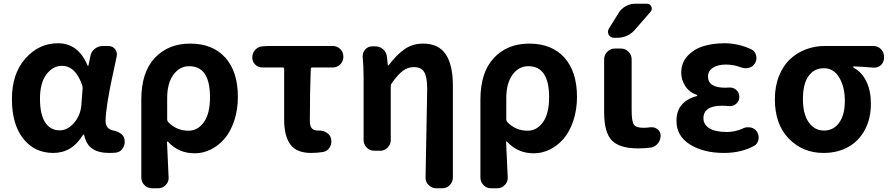

<svg xmlns="http://www.w3.org/2000/svg" viewBox="-20 -806 4770 1029"><path d="M265.6 13.7Q165 13.7 104.5 -63Q43.9 -139.6 43.9 -275.4Q43.9 -411.1 116.2 -492.7Q188.5 -574.2 291 -574.2Q399.4 -574.2 449.2 -455.1Q450.2 -453.1 452.1 -453.1Q454.1 -453.1 454.1 -455.1L463.9 -502.9Q467.8 -528.3 487.3 -543.9Q506.8 -559.6 531.2 -559.6H560.5Q583 -559.6 596.7 -543Q606.4 -530.3 606.4 -514.6Q606.4 -508.8 605.5 -503.9Q585.9 -412.1 576.7 -369.6Q567.4 -327.1 556.6 -260.7Q545.9 -194.3 545.9 -158.2Q545.9 -116.2 584 -107.4Q640.6 -95.7 647.5 -58.6Q648.4 -51.8 648.4 -45.9Q648.4 -28.3 638.7 -12.7Q627 7.8 603.5 11.7Q585 13.7 565.4 13.7Q507.8 13.7 474.6 -9.3Q441.4 -32.2 430.7 -83Q429.7 -85 427.7 -85Q425.8 -85 424.8 -83Q366.2 13.7 265.6 13.7ZM299.8 -107.4Q341.8 -107.4 376.5 -147Q411.1 -186.5 416 -242.2L422.9 -334Q422.9 -340.8 420.9 -347.7Q385.7 -453.1 311.5 -453.1Q263.7 -453.1 229 -407.7Q194.3 -362.3 194.3 -277.3Q194.3 -192.4 222.2 -149.9Q250 -107.4 299.8 -107.4Z M794.9 203.1Q770.5 203.1 753.9 186Q737.3 168.9 737.3 145.5V-271.5Q737.3 -418.9 809.6 -495.6Q881.8 -572.3 999 -572.3Q1120.1 -572.3 1187.5 -497.1Q1254.9 -421.9 1254.9 -287.1Q1254.9 -217.8 1235.4 -159.2Q1215.8 -100.6 1183.6 -63Q1151.4 -25.4 1109.9 -4.9Q1068.4 15.6 1023.4 15.6Q936.5 15.6 879.9 -46.9Q878.9 -47.9 877 -47.4Q875 -46.9 875 -44.9Q883.8 137.7 883.8 147.5Q883.8 169.9 868.2 185.5Q851.6 203.1 827.1 203.1ZM990.2 -105.5Q1040 -105.5 1072.8 -151.4Q1105.5 -197.3 1105.5 -285.2Q1105.5 -451.2 994.1 -451.2Q942.4 -451.2 909.2 -405.3Q876 -359.4 876 -281.2V-165Q876 -158.2 880.9 -152.3Q925.8 -105.5 990.2 -105.5Z M1647.5 13.7Q1569.3 13.7 1536.1 -31.7Q1502.9 -77.1 1502.9 -164.1V-436.5Q1502.9 -444.3 1495.1 -444.3H1386.7Q1363.3 -444.3 1347.7 -460Q1332 -475.6 1332 -498Q1332 -521.5 1347.7 -538.6Q1363.3 -555.7 1385.7 -557.6L1414.1 -559.6H1762.7Q1787.1 -559.6 1803.7 -543Q1820.3 -526.4 1820.3 -502Q1820.3 -477.5 1803.7 -460.9Q1787.1 -444.3 1762.7 -444.3H1653.3Q1645.5 -444.3 1645.5 -436.5Q1640.6 -308.6 1640.6 -157.2Q1640.6 -128.9 1651.9 -117.7Q1663.1 -106.4 1684.6 -106.4Q1687.5 -106.4 1690.4 -106.4Q1691.4 -106.4 1692.4 -106.4Q1714.8 -106.4 1732.4 -93.8Q1752 -81.1 1754.9 -58.6Q1755.9 -52.7 1755.9 -47.9Q1755.9 -30.3 1746.1 -14.6Q1733.4 4.9 1710 8.8Q1678.7 13.7 1647.5 13.7Z M2407.2 145.5Q2407.2 168.9 2390.6 186Q2374 203.1 2349.6 203.1H2317.4Q2293.9 203.1 2277.3 185.5Q2260.7 169.9 2260.7 147.5L2269.5 -329.1Q2269.5 -393.6 2253.4 -419.9Q2237.3 -446.3 2197.3 -446.3Q2165 -446.3 2138.2 -425.8Q2111.3 -405.3 2079.1 -359.4Q2074.2 -353.5 2074.2 -345.7V-55.7Q2074.2 -32.2 2057.6 -15.1Q2041 2 2016.6 2H1986.3Q1961.9 2 1945.3 -15.1Q1928.7 -32.2 1928.7 -55.7V-390.6Q1928.7 -449.2 1923.8 -501Q1923.8 -503.9 1923.8 -505.9Q1923.8 -525.4 1937.5 -541Q1952.1 -557.6 1975.6 -557.6H1991.2Q2015.6 -557.6 2033.7 -541.5Q2051.8 -525.4 2053.7 -501L2058.6 -457Q2058.6 -455.1 2060.5 -455.1Q2062.5 -455.1 2063.5 -457Q2105.5 -512.7 2148.4 -542.5Q2191.4 -572.3 2247.1 -572.3Q2331.1 -572.3 2369.1 -514.6Q2407.2 -457 2407.2 -346.7Z M2612.3 203.1Q2587.9 203.1 2571.3 186Q2554.7 168.9 2554.7 145.5V-271.5Q2554.7 -418.9 2627 -495.6Q2699.2 -572.3 2816.4 -572.3Q2937.5 -572.3 3004.9 -497.1Q3072.3 -421.9 3072.3 -287.1Q3072.3 -217.8 3052.7 -159.2Q3033.2 -100.6 3001 -63Q2968.8 -25.4 2927.2 -4.9Q2885.7 15.6 2840.8 15.6Q2753.9 15.6 2697.3 -46.9Q2696.3 -47.9 2694.3 -47.4Q2692.4 -46.9 2692.4 -44.9Q2701.2 137.7 2701.2 147.5Q2701.2 169.9 2685.5 185.5Q2668.9 203.1 2644.5 203.1ZM2807.6 -105.5Q2857.4 -105.5 2890.1 -151.4Q2922.9 -197.3 2922.9 -285.2Q2922.9 -451.2 2811.5 -451.2Q2759.8 -451.2 2726.6 -405.3Q2693.4 -359.4 2693.4 -281.2V-165Q2693.4 -158.2 2698.2 -152.3Q2743.2 -105.5 2807.6 -105.5Z M3295.9 -737.3Q3309.6 -759.8 3333.5 -772.9Q3357.4 -786.1 3383.8 -786.1H3447.3Q3463.9 -786.1 3470.7 -771Q3477.5 -755.9 3466.8 -743.2L3382.8 -646.5Q3344.7 -603.5 3287.1 -603.5H3270.5Q3252 -603.5 3242.2 -620.1Q3238.3 -627.9 3238.3 -635.7Q3238.3 -644.5 3243.2 -652.3ZM3365.2 -217.8Q3365.2 -155.3 3377 -138.2Q3388.7 -121.1 3428.7 -121.1Q3447.3 -121.1 3465.8 -124Q3469.7 -124 3473.6 -124Q3490.2 -124 3503.9 -113.3Q3520.5 -100.6 3520.5 -80.1Q3520.5 -63.5 3513.7 -49.3Q3506.8 -35.2 3493.7 -25.9Q3480.5 -16.6 3464.8 -14.6Q3432.6 -10.7 3400.4 -10.7Q3299.8 -10.7 3258.8 -53.7Q3217.8 -96.7 3217.8 -204.1V-488.3Q3217.8 -511.7 3234.9 -528.8Q3252 -545.9 3275.4 -545.9H3307.6Q3331.1 -545.9 3348.1 -528.8Q3365.2 -511.7 3365.2 -488.3Z M3860.4 13.7Q3750 13.7 3677.7 -31.7Q3605.5 -77.1 3605.5 -158.2Q3605.5 -261.7 3713.9 -291Q3716.8 -292 3716.8 -294.4Q3716.8 -296.9 3713.9 -297.9Q3673.8 -311.5 3652.3 -345.2Q3630.9 -378.9 3630.9 -416Q3630.9 -468.8 3664.1 -505.4Q3697.3 -542 3748.5 -558.1Q3799.8 -574.2 3863.3 -574.2Q3936.5 -574.2 4005.9 -542Q4026.4 -532.2 4032.2 -509.8Q4034.2 -502 4034.2 -495.1Q4034.2 -480.5 4026.4 -467.8Q4015.6 -448.2 3993.2 -442.4Q3983.4 -440.4 3975.6 -440.4Q3961.9 -440.4 3950.2 -445.3Q3912.1 -460 3870.1 -460Q3827.1 -460 3800.8 -442.9Q3774.4 -425.8 3774.4 -396.5Q3774.4 -335.9 3866.2 -335.9Q3876 -335.9 3888.7 -336.9Q3890.6 -336.9 3892.6 -336.9Q3912.1 -336.9 3926.8 -323.2Q3942.4 -308.6 3942.4 -287.1Q3942.4 -265.6 3926.8 -251Q3912.1 -237.3 3892.6 -237.3Q3890.6 -237.3 3888.7 -237.3Q3865.2 -239.3 3848.6 -239.3Q3750 -239.3 3750 -171.9Q3750 -137.7 3782.2 -118.2Q3814.5 -98.6 3876 -98.6Q3918.9 -98.6 3960.9 -117.2Q3973.6 -124 3988.3 -124Q3996.1 -124 4002.9 -123Q4025.4 -118.2 4037.1 -99.6Q4045.9 -85 4045.9 -69.3Q4045.9 -63.5 4044.9 -57.6Q4040 -34.2 4020.5 -23.4Q3950.2 13.7 3860.4 13.7Z M4393.6 13.7Q4282.2 13.7 4207.5 -63Q4132.8 -139.6 4132.8 -274.4Q4132.8 -343.8 4155.3 -399.4Q4177.7 -455.1 4215.3 -489.7Q4252.9 -524.4 4300.3 -542Q4347.7 -559.6 4400.4 -559.6H4660.2Q4684.6 -559.6 4701.2 -543Q4717.8 -526.4 4717.8 -502V-496.1Q4717.8 -472.7 4701.2 -457Q4685.5 -443.4 4666 -443.4Q4663.1 -443.4 4660.2 -443.4Q4613.3 -448.2 4555.7 -450.2Q4552.7 -450.2 4552.7 -447.8Q4552.7 -445.3 4554.7 -443.4Q4599.6 -418.9 4623.5 -368.7Q4647.5 -318.4 4647.5 -251Q4647.5 -169.9 4614.7 -109.4Q4582 -48.8 4524.9 -17.6Q4467.8 13.7 4393.6 13.7ZM4395.5 -440.4Q4343.8 -440.4 4313.5 -398.9Q4283.2 -357.4 4283.2 -274.4Q4283.2 -195.3 4314 -150.9Q4344.7 -106.4 4396 -106.4Q4447.3 -106.4 4477.5 -148.4Q4507.8 -190.4 4507.8 -265.1Q4507.8 -339.8 4478 -390.1Q4448.2 -440.4 4395.5 -440.4Z"/></svg>

Font: Gen Jyuu Gothic Bold
Style: Bold
Weight: 700
Designer: [Source Han Sans]
Ryoko NISHIZUKA  (kana & ideographs); Paul D. Hunt (Latin, Greek & Cyrillic); Wenlong ZHANG  (bopomofo
Version: Version 1.002.20150607